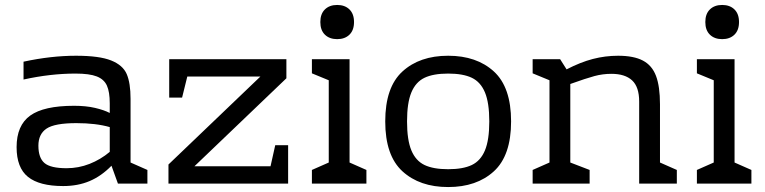

<svg xmlns="http://www.w3.org/2000/svg" viewBox="-20 -741 3088 775"><path d="M575 -55V0H456L430 -72Q389 -30 341.5 -10Q294 10 235 10Q139 10 93 -27Q47 -64 47 -147Q47 -235 102 -274.5Q157 -314 279 -314Q327 -314 363.5 -305.5Q400 -297 423 -285V-324Q423 -370 411.5 -395.5Q400 -421 370.5 -432.5Q341 -444 285 -444Q184 -444 75 -420V-492Q186 -516 287 -516Q381 -516 428.5 -497Q476 -478 491.5 -442Q507 -406 507 -342V-85ZM249 -62Q297 -62 341.5 -79.5Q386 -97 423 -128V-228Q367 -244 288 -244Q201 -244 168 -222Q135 -200 135 -153Q135 -104 159.5 -83Q184 -62 249 -62Z M1143 -155V0H660V-77L1031 -432H736L715 -347H663V-502H1136V-425L765 -70H1072L1091 -155Z M1409 -652Q1409 -619 1390.5 -601Q1372 -583 1341 -583Q1310 -583 1291.5 -601Q1273 -619 1273 -652Q1273 -685 1291.5 -703Q1310 -721 1341 -721Q1372 -721 1390.5 -703Q1409 -685 1409 -652ZM1391 -85 1459 -55V0H1239V-55L1307 -85V-417L1239 -445V-502H1391Z M2043 -251Q2043 -113 1973.5 -49.5Q1904 14 1789 14Q1674 14 1604.5 -49.5Q1535 -113 1535 -251Q1535 -389 1604.5 -452.5Q1674 -516 1789 -516Q1904 -516 1973.5 -452.5Q2043 -389 2043 -251ZM1623 -251Q1623 -176 1640.5 -134Q1658 -92 1693.5 -75Q1729 -58 1789 -58Q1849 -58 1884.5 -75Q1920 -92 1937.5 -134Q1955 -176 1955 -251Q1955 -326 1937.5 -368Q1920 -410 1884.5 -427Q1849 -444 1789 -444Q1729 -444 1693.5 -427Q1658 -410 1640.5 -368Q1623 -326 1623 -251Z M2712 -55V0H2560V-331Q2560 -390 2531.5 -416.5Q2503 -443 2448 -443Q2413 -443 2379.5 -434Q2346 -425 2282 -402V-85L2360 -55V0H2130V-55L2198 -85V-417L2130 -445V-502H2241L2267 -461Q2323 -490 2373 -503Q2423 -516 2475 -516Q2538 -516 2575 -496.5Q2612 -477 2628 -434.5Q2644 -392 2644 -320V-85Z M2963 -652Q2963 -619 2944.5 -601Q2926 -583 2895 -583Q2864 -583 2845.5 -601Q2827 -619 2827 -652Q2827 -685 2845.5 -703Q2864 -721 2895 -721Q2926 -721 2944.5 -703Q2963 -685 2963 -652ZM2945 -85 3013 -55V0H2793V-55L2861 -85V-417L2793 -445V-502H2945Z"/></svg>

Font: Rhodium Libre
Style: Regular
Weight: 400
Designer: James Puckett
Foundry: Dunwich Type Founders
Version: Version 1.001; ttfautohint (v1.3)